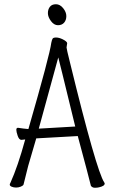

<svg xmlns="http://www.w3.org/2000/svg" viewBox="-20 -883 540 906"><path d="M447 1Q439 3 427.5 3Q416 3 409 -6Q400 -44 347 -241L151 -230L113 -100L91 -12Q89 -7 78.5 -2.5Q68 2 56 2Q44 2 35 -2Q26 -6 26 -12Q26 -15 29 -20Q64 -97 99 -225Q87 -223 81 -223Q70 -223 63.5 -242Q57 -261 57 -270.5Q57 -280 65 -280Q90 -276 114 -274Q215 -624 222 -681Q225 -696 228.5 -701Q232 -706 245 -706Q258 -706 275 -698Q297 -687 297 -679L294 -659Q294 -653 310 -589Q435 -77 472 -22Q474 -19 474 -17Q474 -5 447 1ZM163 -276 335 -286Q309 -391 275 -532L255 -612ZM293 -807Q293 -788 282.5 -776Q272 -764 253.5 -764Q235 -764 220.5 -783.5Q206 -803 206 -821Q206 -839 215.5 -851Q225 -863 244 -863Q263 -863 278 -844.5Q293 -826 293 -807Z"/></svg>

Font: LXGW WenKai Mono TC Light
Style: Regular
Weight: 300
Designer: LXGW / Fontworks Inc.
Foundry: LXGW / Fontworks Inc.
Version: Version 1.330